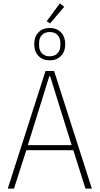

<svg xmlns="http://www.w3.org/2000/svg" viewBox="-20 -1119 591 1139"><path d="M487 0 415 -228H136L63 0H26L250 -698H301L525 0ZM320 -530 278 -666H272L230 -530L145 -258H405ZM277 -980 257 -993 335 -1099 361 -1079ZM275 -761Q233 -761 208 -787.5Q183 -814 183 -857Q183 -900 208 -926.5Q233 -953 275 -953Q317 -953 342 -926.5Q367 -900 367 -857Q367 -814 342 -787.5Q317 -761 275 -761ZM275 -785Q304 -785 321 -802.5Q338 -820 338 -849V-865Q338 -894 321 -911.5Q304 -929 275 -929Q246 -929 229 -911.5Q212 -894 212 -865V-849Q212 -820 229 -802.5Q246 -785 275 -785Z"/></svg>

Font: IBM Plex Sans Condensed ExtraLight
Style: Regular
Weight: 200
Width: 3
Designer: Mike Abbink, Paul van der Laan, Pieter van Rosmalen
Foundry: Bold Monday
Version: Version 1.3